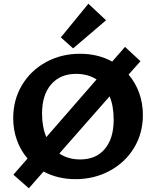

<svg xmlns="http://www.w3.org/2000/svg" viewBox="-20 -955 837 1032"><path d="M748 -337Q748 -238 700 -159.5Q652 -81 569 -36.5Q486 8 386 8Q291 8 214 -33L135 57L52 -16L128 -103Q91 -146 71 -201.5Q51 -257 51 -320Q51 -419 98.5 -498Q146 -577 228 -621.5Q310 -666 410 -666Q507 -666 583 -624L652 -703L735 -626L671 -554Q708 -511 728 -455.5Q748 -400 748 -337ZM229 -218 499 -528Q452 -558 389 -558Q304 -558 255 -501.5Q206 -445 206 -345Q206 -272 229 -218ZM591 -311Q591 -386 569 -437L299 -130Q346 -98 411 -98Q496 -98 543.5 -154.5Q591 -211 591 -311ZM307 -754 455 -935 550 -846 373 -695Z"/></svg>

Font: Ysabeau Ultrabold
Style: Regular
Weight: 800
Designer: Christian Thalmann (Catharsis Fonts)
Version: Version 0.003